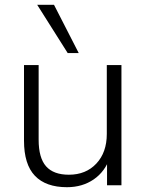

<svg xmlns="http://www.w3.org/2000/svg" viewBox="-20 -772 609 800"><path d="M259 8Q171 8 125.5 -39.5Q80 -87 80 -186V-501H141V-190Q141 -114 172 -79Q203 -44 267 -44Q338 -44 381.5 -90.5Q425 -137 425 -214V-501H486V0H426V-118H439Q418 -57 370.5 -24.5Q323 8 259 8ZM262 -551 135 -752H205L308 -551Z"/></svg>

Font: Mulish ExtraLight Light
Style: Regular
Weight: 300
Version: Version 3.603